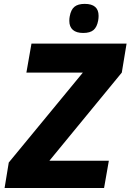

<svg xmlns="http://www.w3.org/2000/svg" viewBox="-20 -944 656 964"><path d="M24 -128 396 -579.5H112.5L138 -725H615.5L591.5 -579.5L228 -137H526.5L502.5 0H3ZM328 -839.5Q328 -851 330 -861.5Q336 -895.5 353.8 -910Q371.5 -924.5 405.5 -924.5Q475 -924.5 475 -864.5Q475 -853 473 -841.5Q467 -808 449.5 -793.2Q432 -778.5 398 -778.5Q363.5 -778.5 345.8 -794Q328 -809.5 328 -839.5Z"/></svg>

Font: JuliaMono ExtraBold
Style: Italic
Weight: 800
Italic angle: -9°
Monospace: yes
Designer: cormullion
Foundry: corm
Version: Version 0.057; ttfautohint (v1.8.4)